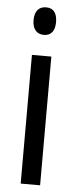

<svg xmlns="http://www.w3.org/2000/svg" viewBox="-53 -834 318 798"><g transform="rotate(5 105.5 -435.5)"><path d="M107 -805C76 -805 59 -785 59 -747C59 -711 77 -690 107 -690C137 -690 153 -711 153 -747C153 -784 138 -805 107 -805ZM146 -603H65V-66H146Z"/></g></svg>

Font: Noto Sans Malayalam UI ExtraCondensed
Style: Regular
Weight: 400
Width: 2
Designer: Jelle Bosma - Monotype Design Team
Foundry: Monotype Imaging Inc.
Version: Version 2.104